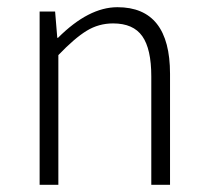

<svg xmlns="http://www.w3.org/2000/svg" viewBox="-20 -513 574 533"><path d="M90 0V-481H133L139 -408H141Q226 -493 306 -493Q452 -493 452 -308V0H400V-301Q400 -377 375 -412.5Q350 -448 294 -448Q254 -448 220.5 -427.5Q187 -407 142 -360V0Z"/></svg>

Font: Assistant Light
Style: Regular
Weight: 300
Designer: Hebrew By Ben Nathan, Latin by Paul Hunt
Version: Version 2.001;PS 002.001;hotconv 1.0.88;makeotf.lib2.5.64775